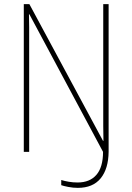

<svg xmlns="http://www.w3.org/2000/svg" viewBox="-20 -734 640 928"><path d="M95 0V-714H122L478 -53H480Q479 -88 479 -125.5Q479 -163 479 -191V-714H505V0Q504 82 466.5 128Q429 174 356 174Q333 174 310 169.5Q287 165 276 161V136Q292 141 312.5 144.5Q333 148 355 148Q414 148 446 111Q478 74 478 0L122 -665H120Q121 -633 121 -602Q121 -571 121 -530V0Z"/></svg>

Font: Noto Sans Mono Thin
Style: Regular
Weight: 100
Designer: Monotype Design Team
Foundry: Monotype Imaging Inc.
Version: Version 2.014